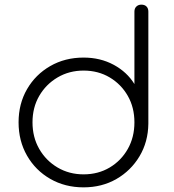

<svg xmlns="http://www.w3.org/2000/svg" viewBox="-20 -801 749 827"><path d="M340 6Q260 6 196.5 -30.5Q133 -67 96.5 -130.5Q60 -194 60 -274Q60 -354 96.5 -417Q133 -480 196.5 -516.5Q260 -553 340 -553Q412 -553 469.5 -522Q527 -491 559 -439V-751Q559 -765 567.5 -773Q576 -781 589 -781Q603 -781 611 -773Q619 -765 619 -751V-268Q618 -190 581 -128Q544 -66 481.5 -30Q419 6 340 6ZM340 -50Q403 -50 452.5 -79.5Q502 -109 530.5 -159.5Q559 -210 559 -274Q559 -338 530.5 -388Q502 -438 452.5 -467.5Q403 -497 340 -497Q278 -497 228 -467.5Q178 -438 149 -388Q120 -338 120 -274Q120 -210 149 -159.5Q178 -109 228 -79.5Q278 -50 340 -50Z"/></svg>

Font: ComfortaaLight
Style: Regular
Weight: 300
Designer: Johan Aakerlund
Foundry: Johan Aakerlund
Version: Version 3.104; ttfautohint (v1.8.1.43-b0c9)